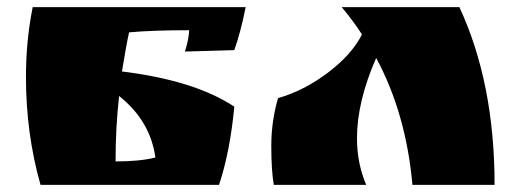

<svg xmlns="http://www.w3.org/2000/svg" viewBox="-20 -520 1451 540"><path d="M305 -66Q374 -66 417 -77Q403 -180 315 -250Q305 -161 305 -66ZM53 -304Q53 -406 72 -500H671Q657 -430 639 -379Q615 -378 569.5 -377Q524 -376 500 -375Q511 -409 512 -435Q409 -435 343 -429Q335 -393 323 -319Q527 -294 639 -220Q627 -93 596 0H94Q53 -144 53 -304Z M1371 0H1140Q1122 -201 1038 -357Q984 -234 984 -131Q984 -61 1010 0H750Q743 -41 743 -110Q743 -179 762 -244Q835 -265 902 -315.5Q969 -366 998 -423Q976 -458 941 -500H1272Q1371 -287 1371 0Z"/></svg>

Font: Ruslan Display
Style: Regular
Weight: 400
Designer: Denis Masharov, Vladimir Rabdu
Foundry: Denis Masharov, Vladimir Rabdu
Version: Version 1.000; ttfautohint (v1.4.1)